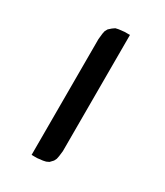

<svg xmlns="http://www.w3.org/2000/svg" viewBox="-116 -464 443 517"><g transform="rotate(30 105.5 -206.0)"><path d="M66.9 0V-359.9L68.8 -377.9L70.8 -387.2L75.2 -395L84 -402.8L91.8 -408.2L101.1 -410.2L118.2 -412.1H134.8V-50.8L132.8 -34.2L130.9 -24.9L127 -17.1L118.2 -7.8L109.9 -3.9L101.1 -2L84 0Z"/></g></svg>

Font: Petahja
Style: Regular
Weight: 400
Designer: T. Christopher White
Version: Version 1.1